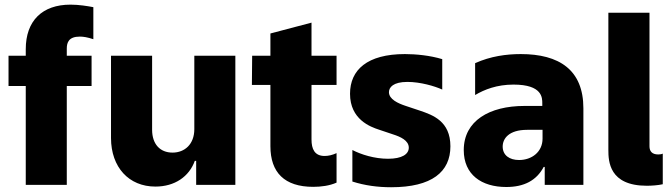

<svg xmlns="http://www.w3.org/2000/svg" viewBox="-20 -781 2836 811"><path d="M317.1 -626.4C332.7 -626.4 349.4 -623.6 374.3 -615.4V-750.7C350.5 -755.3 313.2 -761.4 277.7 -761.4C158.4 -761.4 88.8 -693.2 88.8 -573.2V-545.5H16V-417.6H88.8V0H262.1V-417.6H366.8V-545.5H262.1V-576C262.1 -601.2 270.2 -626.4 317.1 -626.4Z M800.8 -235.4C800.8 -171.9 760.3 -136.4 708.8 -136.4C655.5 -136.4 622.9 -172.6 622.5 -231.9V-545.5H448.9V-197.8C449.2 -74.6 524.1 7.1 636.4 7.1C718 7.1 778.8 -34.8 802.9 -101.6H808.6V0H974.1V-545.5H800.8Z M1401.6 -422.2V-545.5H1295.8V-685.4L1122.2 -639.6V-545.5H1045.1L1044 -422.2H1122.2V-163.4C1122.2 -52.6 1181.5 8.2 1302.9 8.2C1336.3 8.2 1371.8 3.6 1401.6 -9.6V-134.2C1383.9 -126.1 1367.2 -122.2 1351.2 -122.2C1308.6 -122.2 1295.8 -152 1295.8 -191.8V-422.2Z M1632.1 9.9C1804.3 9.9 1882.5 -55 1882.5 -163C1882.5 -269.2 1807.9 -295.1 1755 -313.2L1692.1 -334.2C1662.6 -344.1 1622.9 -361.2 1622.9 -391.7C1622.9 -411.9 1640.6 -435 1701 -435C1755.3 -435 1816.1 -417.3 1848 -402.7V-531.2C1795.8 -546.9 1736.5 -552.6 1690.3 -552.6C1531.2 -552.6 1458.5 -485.8 1458.5 -384.9C1458.5 -276.3 1544.7 -245 1581.7 -233L1641 -213.1C1670.8 -203.5 1706.7 -187.9 1706.7 -157.3C1706.7 -129.6 1677.9 -110.4 1619 -110.4C1561.1 -110.4 1504.6 -128.6 1468.4 -147.4V-14.2C1520.6 2.5 1575.3 9.9 1632.1 9.9Z M2118.6 8.9C2193.9 8.9 2246.4 -18.8 2276.6 -76H2280.9V0H2444.2V-323.5C2444.2 -486.2 2341.6 -552.6 2179.7 -552.6C2119.7 -552.6 2052.2 -543.7 1986.9 -514.2V-379.6C2025.9 -402.7 2078.5 -423.7 2149.1 -423.7C2271.7 -423.7 2270.6 -367.2 2270.6 -344.5V-333.5H2195C2047.6 -333.5 1938.9 -271 1938.9 -147C1938.9 -43.3 2013.8 8.9 2118.6 8.9ZM2172.6 -105.1C2131.7 -105.1 2103.3 -125.4 2103.3 -161.9C2103.3 -195.3 2128.9 -232.6 2206.7 -232.6H2271.7V-195.3C2271.7 -139.2 2226.2 -105.1 2172.6 -105.1Z M2712 3.6C2731.9 3.6 2759.2 1.8 2779.5 -2.8V-132.1C2774.5 -129.6 2767.4 -128.6 2760.3 -128.6C2734 -128.6 2723.4 -142.4 2723.4 -163V-727.3H2549.7V-147.7C2549.7 -100.1 2552.9 3.6 2712 3.6Z"/></svg>

Font: TID UI Extra Bold
Style: Regular
Weight: 800
Designer: The TID Project Authors
Foundry: Bakken & Bæck
Version: Version 1.001;hotconv 1.0.109;makeotfexe 2.5.65596